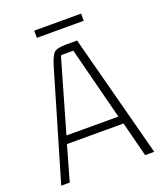

<svg xmlns="http://www.w3.org/2000/svg" viewBox="-139 -841 786 931"><g transform="rotate(-20 254.5 -375.5)"><path d="M391 -751V-714H149V-751ZM495 0H448L402 -180H110L59 0H15L178 -554Q194 -607 209 -621Q224 -635 273 -635H328ZM228 -588 122 -220H390L294 -595H236Q230 -595 228 -588Z"/></g></svg>

Font: Gemunu Libre ExtraLight
Style: Regular
Weight: 200
Designer: Puspanada Ekanayake, Sola Matas, Pathum Egodawatta, Kosala Senevirathne
Foundry: mooniak
Version: Version 1.100